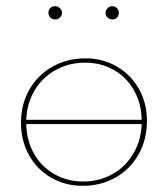

<svg xmlns="http://www.w3.org/2000/svg" viewBox="-20 -599 544 622"><path d="M456 -207Q456 -147 429 -99Q402 -51 354.5 -24Q307 3 248 3Q191 3 145.5 -23.5Q100 -50 74 -96.5Q48 -143 48 -201Q48 -261 75 -308.5Q102 -356 150 -383Q198 -410 257 -410Q313 -410 358.5 -383.5Q404 -357 430 -311Q456 -265 456 -207ZM65 -211H439Q438 -264 414 -306.5Q390 -349 348.5 -372.5Q307 -396 256 -396Q203 -396 160 -372Q117 -348 92 -306Q67 -264 65 -211ZM439 -197H65Q66 -144 90 -101.5Q114 -59 156 -35Q198 -11 249 -11Q302 -11 344.5 -35Q387 -59 412 -101.5Q437 -144 439 -197ZM137 -558Q137 -567 143 -573Q149 -579 159 -579Q167 -579 174 -572.5Q181 -566 181 -558Q181 -549 174.5 -542.5Q168 -536 159 -536Q149 -536 143 -542Q137 -548 137 -558ZM322 -558Q322 -566 328.5 -572.5Q335 -579 344 -579Q353 -579 359 -572.5Q365 -566 365 -558Q365 -548 359 -542Q353 -536 344 -536Q335 -536 328.5 -542Q322 -548 322 -558Z"/></svg>

Font: Ysabeau Thin
Style: Regular
Weight: 200
Designer: Christian Thalmann (Catharsis Fonts)
Version: Version 0.003